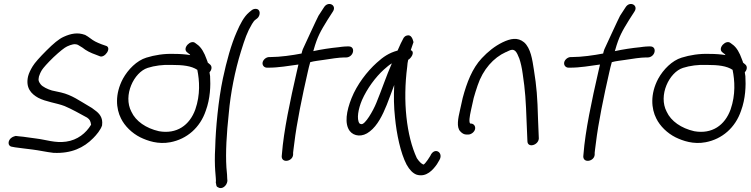

<svg xmlns="http://www.w3.org/2000/svg" viewBox="-20 -741 3816 976"><path d="M499 -106C504 -143 485 -165 462 -181C454 -188 442 -196 429 -203C387 -227 346 -258 290 -271L244 -281C223 -287 196 -300 187 -312C178 -324 173 -331 178 -352C181 -361 185 -372 193 -385C200 -396 220 -419 252 -450C284 -480 308 -499 321 -505C343 -515 360 -520 376 -513L399 -499C417 -484 441 -472 467 -463L485 -456C511 -441 553 -501 516 -509L496 -516C484 -521 473 -525 464 -530C446 -539 433 -553 412 -564H411C376 -577 341 -571 304 -554C279 -543 251 -519 216 -484C181 -449 157 -422 146 -404C135 -386 127 -369 123 -354C109 -295 138 -264 174 -244C214 -223 266 -218 308 -202C346 -186 388 -162 423 -143C437 -133 440 -126 443 -107C417 -64 374 -29 316 -21C260 -13 214 -31 163 -37C134 -40 106 -46 77 -48L60 -50C59 -50 45 -46 40 -42C19 -29 17 2 41 5L57 8C84 11 114 16 144 19C178 23 216 32 252 36H253C343 40 406 10 454 -39C470 -55 492 -81 499 -104Z M595 -139C614 -100 651 -64 693 -43C730 -25 784 -6 846 -18C930 -34 997 -92 1026 -178C1049 -240 1051 -306 1048 -354L1045 -373C1055 -384 1060 -401 1049 -412L1036 -423C1035 -430 1031 -436 1029 -443C1020 -469 1004 -501 981 -516L973 -522C950 -542 906 -497 930 -476L940 -468C943 -467 944 -465 947 -461C923 -465 895 -467 866 -467C814 -469 766 -461 724 -448C675 -433 631 -388 605 -341C563 -262 570 -188 595 -139ZM731 -396C765 -407 809 -413 852 -411C910 -411 953 -406 983 -386C994 -332 999 -260 973 -185C944 -104 878 -58 788 -74C722 -89 670 -125 648 -173C604 -256 661 -374 731 -396Z M1088 211C1107 224 1133 205 1136 179L1135 166C1135 158 1134 139 1131 111C1126 34 1132 -63 1143 -165C1152 -268 1174 -380 1205 -480C1225 -544 1236 -577 1261 -619C1268 -631 1273 -636 1275 -638L1288 -648C1304 -661 1307 -696 1279 -696C1271 -696 1264 -693 1258 -688L1247 -679C1220 -657 1200 -617 1184 -580C1155 -515 1132 -431 1113 -342C1090 -234 1076 -84 1074 8C1071 58 1072 98 1074 127C1076 160 1079 172 1077 189C1077 190 1078 190 1078 191C1080 209 1083 208 1088 211Z M1356 -451H1349C1333 -451 1318 -438 1315 -424C1312 -409 1323 -397 1337 -397H1345C1396 -397 1446 -406 1497 -413L1488 -374C1456 -234 1422 -76 1413 43L1412 54C1412 90 1468 80 1470 45V35C1470 30 1473 13 1476 -13C1488 -115 1517 -255 1544 -373C1548 -391 1552 -408 1557 -425C1578 -431 1603 -433 1628 -437C1659 -442 1705 -449 1731 -449H1740C1755 -449 1770 -460 1774 -476C1778 -492 1770 -505 1753 -505H1744C1727 -505 1701 -501 1701 -501C1660 -497 1613 -490 1572 -481C1572 -483 1574 -483 1574 -485V-486C1594 -557 1610 -583 1645 -640L1672 -682C1694 -715 1648 -738 1627 -704L1599 -661C1594 -653 1519 -490 1519 -490C1516 -483 1515 -476 1513 -469C1467 -460 1403 -451 1356 -451Z M1820 -232C1846 -291 1889 -349 1931 -387C1946 -400 1958 -411 1972 -419C1944 -356 1920 -283 1893 -218C1877 -178 1836 -107 1817 -110C1814 -110 1811 -111 1807 -114C1792 -136 1801 -187 1820 -232ZM2068 -486C2073 -502 2078 -515 2082 -527C2078 -543 2070 -568 2047 -560C2040 -558 2036 -554 2032 -549C2025 -537 2010 -506 2001 -484C1957 -472 1928 -452 1895 -422C1846 -378 1795 -312 1767 -242C1741 -177 1730 -112 1758 -75C1779 -48 1822 -42 1860 -73C1899 -103 1925 -156 1946 -208C1959 -241 1971 -274 1984 -309C1981 -252 1982 -197 1988 -143C1996 -60 2016 37 2047 96C2062 123 2079 140 2098 147C2148 162 2182 121 2201 94L2214 72C2236 34 2188 3 2167 52L2154 72C2146 83 2140 91 2133 96H2132V94H2128V93C2122 91 2111 81 2099 63C2046 -51 2027 -227 2050 -402C2051 -415 2052 -425 2055 -437C2069 -444 2092 -477 2068 -486Z M2408 -307C2435 -388 2489 -448 2551 -476H2552C2576 -488 2587 -493 2600 -481C2607 -474 2613 -461 2620 -443C2627 -422 2633 -396 2637 -366C2650 -280 2653 -230 2657 -120L2661 -24C2661 13 2717 -2 2719 -37L2715 -135C2712 -247 2708 -299 2694 -386C2686 -438 2678 -496 2644 -526C2611 -553 2575 -545 2535 -526C2494 -506 2460 -478 2429 -445C2381 -394 2353 -322 2332 -243L2318 -180C2309 -141 2299 -94 2320 -73C2329 -63 2339 -57 2352 -57H2360C2375 -57 2392 -70 2395 -85C2398 -100 2388 -113 2373 -113H2370C2363 -121 2367 -148 2374 -180L2388 -243C2394 -264 2400 -284 2408 -307Z M2889 -451H2882C2866 -451 2851 -438 2848 -424C2845 -409 2856 -397 2870 -397H2878C2929 -397 2979 -406 3030 -413L3021 -374C2989 -234 2955 -76 2946 43L2945 54C2945 90 3001 80 3003 45V35C3003 30 3006 13 3009 -13C3021 -115 3050 -255 3077 -373C3081 -391 3085 -408 3090 -425C3111 -431 3136 -433 3161 -437C3192 -442 3238 -449 3264 -449H3273C3288 -449 3303 -460 3307 -476C3311 -492 3303 -505 3286 -505H3277C3260 -505 3234 -501 3234 -501C3193 -497 3146 -490 3105 -481C3105 -483 3107 -483 3107 -485V-486C3127 -557 3143 -583 3178 -640L3205 -682C3227 -715 3181 -738 3160 -704L3132 -661C3127 -653 3052 -490 3052 -490C3049 -483 3048 -476 3046 -469C3000 -460 2936 -451 2889 -451Z M3316 -139C3335 -100 3372 -64 3414 -43C3451 -25 3505 -6 3567 -18C3651 -34 3718 -92 3747 -178C3770 -240 3772 -306 3769 -354L3766 -373C3776 -384 3781 -401 3770 -412L3757 -423C3756 -430 3752 -436 3750 -443C3741 -469 3725 -501 3702 -516L3694 -522C3671 -542 3627 -497 3651 -476L3661 -468C3664 -467 3665 -465 3668 -461C3644 -465 3616 -467 3587 -467C3535 -469 3487 -461 3445 -448C3396 -433 3352 -388 3326 -341C3284 -262 3291 -188 3316 -139ZM3452 -396C3486 -407 3530 -413 3573 -411C3631 -411 3674 -406 3704 -386C3715 -332 3720 -260 3694 -185C3665 -104 3599 -58 3509 -74C3443 -89 3391 -125 3369 -173C3325 -256 3382 -374 3452 -396Z"/></svg>

Font: Stray Cat
Style: BdObl
Weight: 700
Version: Version 1.0